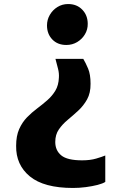

<svg xmlns="http://www.w3.org/2000/svg" viewBox="-20 -775 594 952"><path d="M318 -755Q361 -755 388 -727Q415 -699 415 -657Q415.5 -629 401.2 -605Q387 -581 362.8 -566.5Q338.5 -552 309 -552Q265.5 -552 239.2 -579.5Q213 -607 213 -649Q213 -677 227 -701.2Q241 -725.5 264.8 -740.2Q288.5 -755 318 -755ZM393 -483Q405 -463 417 -434.5Q429 -406 429 -360Q429.5 -314 411.8 -282.2Q394 -250.5 368 -226.5Q342 -202.5 315.8 -180.8Q289.5 -159 271.8 -133.2Q254 -107.5 254 -71Q254 -29 283.8 -4.5Q313.5 20 387 20Q427.5 20 457 11.2Q486.5 2.5 502 -4V127Q490 135 464 141.8Q438 148.5 405.5 152.8Q373 157 342 157Q198 157 128.2 99.8Q58.5 42.5 60 -52Q60 -101 75 -134.8Q90 -168.5 113.5 -192.8Q137 -217 163.8 -237Q190.5 -257 214.5 -278Q238.5 -299 254.5 -325.5Q270.5 -352 272 -390Q273.5 -412 267.8 -433.8Q262 -455.5 255 -483Z"/></svg>

Font: Merriweather Sans ExtraBold
Style: Regular
Weight: 800
Designer: Eben Sorkin
Foundry: Eben Sorkin
Version: Version 2.001; ttfautohint (v1.8.3)